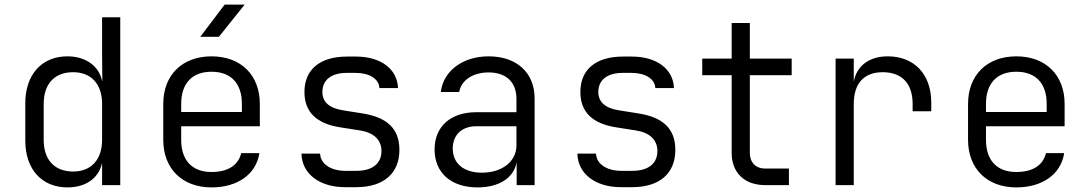

<svg xmlns="http://www.w3.org/2000/svg" viewBox="-20 -805 4740 835"><path d="M424 -573 425 -453H424C410 -519 352 -560 273 -560C162 -560 90 -481 90 -356V-193C90 -68 163 10 273 10C353 10 410 -30 424 -97V0H503V-730H424ZM298 -59C218 -59 170 -109 170 -197V-353C170 -441 218 -491 298 -491C376 -491 424 -440 424 -353V-197C424 -110 376 -59 298 -59Z M957 -785 851 -645H932L1044 -785ZM1110 -353C1110 -478 1028 -560 900 -560C772 -560 690 -478 690 -353V-197C690 -72 772 10 900 10C1013 10 1094 -47 1108 -139H1029C1016 -86 971 -57 900 -57C815 -57 768 -108 768 -197V-256H1110ZM768 -353C768 -442 815 -493 900 -493C985 -493 1032 -442 1032 -353V-318H768Z M1529 9C1651 9 1717 -53 1717 -153C1717 -245 1664 -295 1555 -312L1473 -325C1414 -334 1382 -360 1382 -405C1382 -457 1421 -488 1487 -488H1526C1587 -488 1628 -462 1630 -422H1711C1708 -505 1636 -559 1528 -559H1489C1372 -559 1304 -503 1304 -405C1304 -318 1356 -267 1461 -251L1544 -238C1604 -229 1639 -198 1639 -148C1639 -96 1602 -62 1530 -62H1482C1420 -62 1374 -91 1372 -137H1291C1293 -48 1371 9 1480 9Z M2105 -560C1993 -560 1908 -497 1897 -405H1977C1986 -456 2036 -490 2105 -490C2181 -490 2226 -448 2226 -375V-317H2051C1940 -317 1870 -255 1870 -155C1870 -54 1941 10 2057 10C2151 10 2215 -32 2227 -100V0H2305V-377C2305 -489 2227 -560 2105 -560ZM2076 -54C1997 -54 1949 -94 1949 -159C1949 -219 1989 -256 2052 -256H2226V-173C2226 -103 2164 -54 2076 -54Z M2729 9C2851 9 2917 -53 2917 -153C2917 -245 2864 -295 2755 -312L2673 -325C2614 -334 2582 -360 2582 -405C2582 -457 2621 -488 2687 -488H2726C2787 -488 2828 -462 2830 -422H2911C2908 -505 2836 -559 2728 -559H2689C2572 -559 2504 -503 2504 -405C2504 -318 2556 -267 2661 -251L2744 -238C2804 -229 2839 -198 2839 -148C2839 -96 2802 -62 2730 -62H2682C2620 -62 2574 -91 2572 -137H2491C2493 -48 2571 9 2680 9Z M3411 0V-72H3307C3267 -72 3241 -98 3241 -140V-478H3423V-550H3241V-705H3162V-550H3034V-478H3162V-140C3162 -54 3218 0 3307 0Z M3841 -560C3760 -560 3706 -519 3693 -450V-550H3614V0H3693V-353C3693 -443 3738 -491 3819 -491C3903 -491 3949 -441 3949 -353V-321H4030V-359C4030 -482 3956 -560 3841 -560Z M4610 -353C4610 -478 4528 -560 4400 -560C4272 -560 4190 -478 4190 -353V-197C4190 -72 4272 10 4400 10C4513 10 4594 -47 4608 -139H4529C4516 -86 4471 -57 4400 -57C4315 -57 4268 -108 4268 -197V-256H4610ZM4268 -353C4268 -442 4315 -493 4400 -493C4485 -493 4532 -442 4532 -353V-318H4268Z"/></svg>

Font: Tekne LDO Light
Style: Regular
Weight: 300
Monospace: yes
Designer: Alessio Laiso, Mario Rullo, Paolo Rosset
Foundry: Alessio Laiso
Version: Version 1.000;hotconv 1.0.109;makeotfexe 2.5.65596